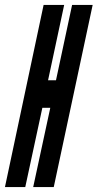

<svg xmlns="http://www.w3.org/2000/svg" viewBox="-44 -755 394 775"><path d="M-24 0H58L127 -320H159L90 0H173L330 -735H247L182 -431H150L215 -735H132Z"/></svg>

Font: League Gothic Condensed Italic
Style: Regular
Weight: 400
Width: 3
Designer: The League of Moveable Type
Version: Version 1.600; ttfautohint (v1.8.3)